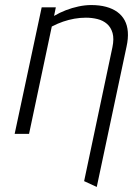

<svg xmlns="http://www.w3.org/2000/svg" viewBox="-20 -530 526 760"><path d="M425 -343 313 187 363 210 481 -346Q488 -378 486 -404Q484 -430 473.5 -449.5Q463 -469 444.5 -482.5Q426 -496 400 -503Q374 -510 341 -510Q317 -510 291 -504.5Q265 -499 240.5 -489.5Q216 -480 194 -467L201 -501H145L38 0H95L185 -425Q208 -437 230 -444.5Q252 -452 274.5 -456Q297 -460 320 -460Q344 -460 366 -454.5Q388 -449 403.5 -435.5Q419 -422 425.5 -399.5Q432 -377 425 -343Z"/></svg>

Font: Advent Pro
Style: Italic
Weight: 400
Italic angle: -12°
Designer: VivaRado, Andreas Kalpakidis
Foundry: VivaRado, Andreas Kalpakidis
Version: Version 3.000